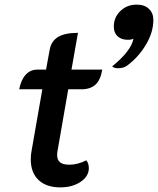

<svg xmlns="http://www.w3.org/2000/svg" viewBox="-20 -801 683 830"><path d="M113 -112Q113 -133 117 -152L163 -415H63Q71 -456 91 -478Q111 -500 141 -500H179L195 -587Q202 -624 231.5 -641.5Q261 -659 317 -659L289 -500H422Q415 -456 393 -435.5Q371 -415 332 -415H275L230 -156Q227 -143 227 -131Q227 -109 240 -99Q253 -89 280 -89Q316 -89 353 -108Q364 -95 364 -74Q364 -39 328.5 -15Q293 9 241 9Q180 9 146.5 -23Q113 -55 113 -112ZM557 -634Q549 -629 533 -629Q505 -629 488.5 -644Q472 -659 472 -686Q472 -726 500.5 -753.5Q529 -781 571 -781Q605 -781 624 -762.5Q643 -744 643 -715Q643 -662 611 -608Q579 -554 529 -517Q513 -506 491 -506Q473 -506 465 -514Q548 -582 557 -634Z"/></svg>

Font: K2D SemiBold
Style: Italic
Weight: 600
Italic angle: -10°
Designer: Katatrad Aksorn Co.,Ltd.
Foundry: Cadson Demak Co.,Ltd.
Version: Version 1.000; ttfautohint (v1.6)